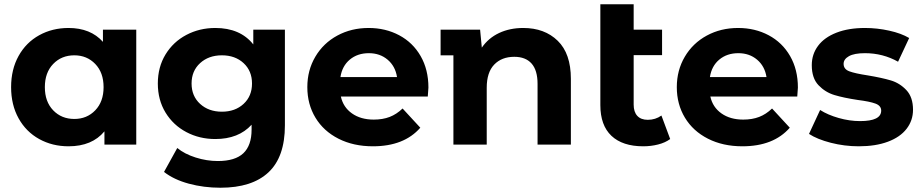

<svg xmlns="http://www.w3.org/2000/svg" viewBox="-20 -677 4319 899"><path d="M618 -538V0H469V-62Q411 8 301 8Q225 8 163.5 -26Q102 -60 67 -123Q32 -186 32 -269Q32 -352 67 -415Q102 -478 163.5 -512Q225 -546 301 -546Q404 -546 462 -481V-538ZM465 -269Q465 -337 426 -377.5Q387 -418 328 -418Q268 -418 229 -377.5Q190 -337 190 -269Q190 -201 229 -160.5Q268 -120 328 -120Q387 -120 426 -160.5Q465 -201 465 -269Z M1314 -538V-90Q1314 58 1237 130Q1160 202 1012 202Q934 202 864 183Q794 164 748 128L810 16Q844 44 896 60.5Q948 77 1000 77Q1081 77 1119.5 40.5Q1158 4 1158 -70V-93Q1097 -26 988 -26Q914 -26 852.5 -58.5Q791 -91 755 -150Q719 -209 719 -286Q719 -363 755 -422Q791 -481 852.5 -513.5Q914 -546 988 -546Q1105 -546 1166 -469V-538ZM1160 -286Q1160 -345 1120.5 -381.5Q1081 -418 1019 -418Q957 -418 917 -381.5Q877 -345 877 -286Q877 -227 917 -190.5Q957 -154 1019 -154Q1081 -154 1120.5 -190.5Q1160 -227 1160 -286Z M1983 -225H1576Q1587 -175 1628 -146Q1669 -117 1730 -117Q1772 -117 1804.5 -129.5Q1837 -142 1865 -169L1948 -79Q1872 8 1726 8Q1635 8 1565 -27.5Q1495 -63 1457 -126Q1419 -189 1419 -269Q1419 -348 1456.5 -411.5Q1494 -475 1559.5 -510.5Q1625 -546 1706 -546Q1785 -546 1849 -512Q1913 -478 1949.5 -414.5Q1986 -351 1986 -267Q1986 -264 1983 -225ZM1574 -316H1839Q1831 -367 1795 -397.5Q1759 -428 1707 -428Q1654 -428 1618 -398Q1582 -368 1574 -316Z M2653 -308V0H2497V-284Q2497 -348 2469 -379.5Q2441 -411 2388 -411Q2329 -411 2294 -374.5Q2259 -338 2259 -266V0H2103V-418H2043V-538H2228L2236 -454Q2267 -499 2317 -522.5Q2367 -546 2430 -546Q2530 -546 2591.5 -486Q2653 -426 2653 -308Z M3118 -26Q3095 -9 3061.5 -0.5Q3028 8 2992 8Q2895 8 2843 -41Q2791 -90 2791 -185V-657H2947V-538H3080V-419H2947V-187Q2947 -153 2964 -134.5Q2981 -116 3013 -116Q3049 -116 3077 -136Z M3713 -225H3306Q3317 -175 3358 -146Q3399 -117 3460 -117Q3502 -117 3534.5 -129.5Q3567 -142 3595 -169L3678 -79Q3602 8 3456 8Q3365 8 3295 -27.5Q3225 -63 3187 -126Q3149 -189 3149 -269Q3149 -348 3186.5 -411.5Q3224 -475 3289.5 -510.5Q3355 -546 3436 -546Q3515 -546 3579 -512Q3643 -478 3679.5 -414.5Q3716 -351 3716 -267Q3716 -264 3713 -225ZM3304 -316H3569Q3561 -367 3525 -397.5Q3489 -428 3437 -428Q3384 -428 3348 -398Q3312 -368 3304 -316Z M3768 -50 3820 -162Q3856 -139 3907 -124.5Q3958 -110 4007 -110Q4106 -110 4106 -159Q4106 -182 4079 -192Q4052 -202 3996 -209Q3930 -219 3887 -232Q3844 -245 3812.5 -278Q3781 -311 3781 -372Q3781 -423 3810.5 -462.5Q3840 -502 3896.5 -524Q3953 -546 4030 -546Q4087 -546 4143.5 -533.5Q4200 -521 4237 -499L4185 -388Q4114 -428 4030 -428Q3980 -428 3955 -414Q3930 -400 3930 -378Q3930 -353 3957 -343Q3984 -333 4043 -324Q4109 -313 4151 -300.5Q4193 -288 4224 -255Q4255 -222 4255 -163Q4255 -113 4225 -74Q4195 -35 4137.5 -13.5Q4080 8 4001 8Q3934 8 3870 -8.5Q3806 -25 3768 -50Z"/></svg>

Font: mBank
Style: Bold
Weight: 700
Designer: Julieta Ulanovsky
Foundry: Julieta Ulanovsky
Version: Version 7.200